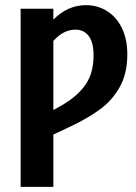

<svg xmlns="http://www.w3.org/2000/svg" viewBox="-20 -725 529 745"><path d="M474 -514Q474 -440 445 -388Q416 -336 368.5 -301Q321 -266 251 -233L187 -203V0H60V-691H187V-649Q243 -705 313 -705Q359 -705 395.5 -682Q432 -659 453 -616Q474 -573 474 -514ZM343 -510Q343 -560 324.5 -585Q306 -610 273 -610Q226 -610 187 -566V-298L226 -320Q284 -355 313.5 -399Q343 -443 343 -510Z"/></svg>

Font: Fira Sans Compressed Medium
Style: Regular
Weight: 500
Width: 1
Designer: bBox Type GmbH & Carrois Corporate GbR & Edenspiekermann AG
Foundry: bBox Type GmbH & Carrois Corporate GbR & Edenspiekermann AG
Version: Version 4.301